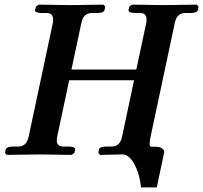

<svg xmlns="http://www.w3.org/2000/svg" viewBox="-20 -667 876 828"><path d="M510.3 -1Q510.3 -1 411.6 1L403.8 -7.8L406.7 -22.9Q410.6 -34.7 439.5 -35.2H465.3Q497.1 -37.1 505.9 -75.2L558.1 -320.8H278.3L226.1 -75.2Q219.2 -36.1 250.5 -35.2H276.4Q304.7 -34.2 303.7 -22.9L300.8 -7.8L288.6 1Q287.6 1 151.4 -1Q151.4 -1 8.8 1L1.5 -7.8L4.9 -22.9Q9.3 -34.7 36.6 -35.2H62.5Q94.2 -37.1 103 -75.2L208.5 -570.8Q213.4 -609.4 185.1 -610.8H158.7Q130.4 -611.8 131.3 -623L134.8 -638.2L146.5 -647Q147.5 -647 284.2 -645Q284.2 -645 426.8 -647L433.6 -638.2L430.7 -623Q426.3 -611.3 398.9 -610.8H373Q340.3 -608.9 331.5 -570.8L288.1 -367.2H567.9L611.3 -570.8Q616.2 -609.4 587.9 -610.8H562Q533.7 -611.8 534.2 -623L537.6 -638.2L549.3 -647Q550.3 -647 687 -645Q687 -645 828.6 -647L836.4 -638.2L833.5 -623Q829.1 -611.3 801.8 -610.8H775.9Q743.2 -608.9 734.4 -570.8L628.9 -75.2Q621.1 -37.6 629.9 -34.7Q632.3 -34.2 634.3 -34.2H651.4Q676.3 -34.2 686 -20Q689 -14.6 688 -9.8L656.2 141.1H587.9Q582.5 80.1 555.2 33.2Q534.2 0.5 510.3 -1Z"/></svg>

Font: Linux Libertine Slanted O
Style: Bold Slanted
Weight: 700
Designer: Philipp H. Poll
Foundry: Philipp H. Poll
Version: Version 5.0.0